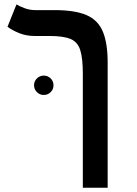

<svg xmlns="http://www.w3.org/2000/svg" viewBox="-20 -632 626 876"><path d="M471.2 -345.7V224.6H357.9V-294.9Q357.9 -365.7 346.2 -403.1Q334.5 -440.4 302 -454.1Q269.5 -467.8 207.5 -467.8H139.2Q100.1 -467.8 68.4 -480.5Q36.6 -493.2 14.2 -509.8L55.2 -611.8Q66.4 -604.5 90.8 -595.2Q115.2 -585.9 140.6 -585.9H228.5Q321.8 -585.9 374.5 -563.2Q427.2 -540.5 449.2 -487.8Q471.2 -435.1 471.2 -345.7ZM179.7 -198.7Q161.6 -198.7 148.4 -211.7Q135.3 -224.6 135.3 -242.7Q135.3 -261.2 148.4 -274.2Q161.6 -287.1 179.7 -287.1Q198.2 -287.1 211.2 -274.2Q224.1 -261.2 224.1 -242.7Q224.1 -224.6 211.2 -211.7Q198.2 -198.7 179.7 -198.7Z"/></svg>

Font: Cascadia Mono NF SemiBold
Style: Regular
Weight: 600
Monospace: yes
Designer: Aaron Bell
Foundry: Saja Typeworks
Version: Version 2404.023; ttfautohint (v1.8.4)